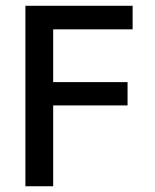

<svg xmlns="http://www.w3.org/2000/svg" viewBox="-20 -648 538 668"><path d="M423.8 -281.2V-362.3H165V-545.9H441.4V-627.9H68.4V0H165V-281.2Z"/></svg>

Font: Namkio Khamti Book
Style: Regular
Weight: 500
Designer: Debbi Hosken
Foundry: SIL International
Version: Version 3.917